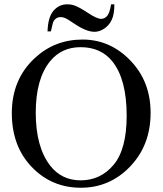

<svg xmlns="http://www.w3.org/2000/svg" viewBox="-20 -862 762 897"><path d="M365.7 -677.2Q494.6 -677.2 589.1 -579.3Q683.6 -481.4 683.6 -335Q683.6 -184.1 588.4 -84.5Q493.2 15.1 357.9 15.1Q221.2 15.1 128.2 -82Q35.2 -179.2 35.2 -333.5Q35.2 -491.2 142.6 -590.8Q235.8 -677.2 365.7 -677.2ZM356.4 -641.6Q267.6 -641.6 213.9 -575.7Q147 -493.7 147 -335.4Q147 -173.3 216.3 -85.9Q269.5 -19.5 356.9 -19.5Q450.2 -19.5 511 -92.3Q571.8 -165 571.8 -321.8Q571.8 -491.7 504.9 -575.2Q451.2 -641.6 356.4 -641.6ZM217.8 -715.3H202.1Q204.1 -782.2 230 -812Q255.9 -841.8 293.9 -841.8Q314 -841.8 330.6 -835.4Q352.5 -827.1 392.8 -800.5Q433.1 -773.9 452.6 -773.9Q468.3 -773.9 480.2 -787.1Q492.2 -800.3 499 -841.8H514.2Q514.6 -796.4 502.2 -769.8Q489.7 -743.2 467 -728.3Q444.3 -713.4 421.4 -713.4Q382.8 -713.4 325.7 -752.4Q294.9 -773.4 284.2 -777.8Q273.4 -782.2 263.2 -782.2Q243.2 -782.2 231.4 -764.6Q226.1 -756.3 217.8 -715.3Z"/></svg>

Font: Jameel Khushkhat-L
Style: Regular
Weight: 400
Version: Version 3.5